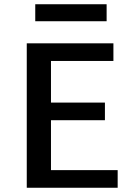

<svg xmlns="http://www.w3.org/2000/svg" viewBox="-20 -884 629 904"><path d="M482 -864V-784H146V-864ZM220 -83H534V0H106V-680H514V-597H220V-401H474V-318H220Z"/></svg>

Font: Martel Sans DemiBold
Style: Regular
Weight: 600
Designer: Dan Reynolds and Mathieu Réguer
Foundry: Dan Reynolds and Mathieu Réguer
Version: Version 1.001;PS 001.001;hotconv 1.0.70;makeotf.lib2.5.58329